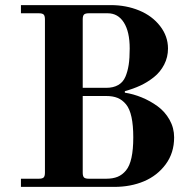

<svg xmlns="http://www.w3.org/2000/svg" viewBox="-20 -732 750 752"><path d="M304 -56V-356H396C413.3 -356 428.2 -353.5 440.5 -348.5C452.8 -343.5 463.8 -335.2 473.5 -323.5C483.2 -311.8 490.3 -295.2 495 -273.5C499.7 -251.8 502 -225.3 502 -194C502 -162.7 499.7 -136.2 495 -114.5C490.3 -92.8 483.2 -76.2 473.5 -64.5C463.8 -52.8 452.8 -44.5 440.5 -39.5C428.2 -34.5 413.3 -32 396 -32H328C318.7 -32 312.3 -33.7 309 -37C305.7 -40.3 304 -46.7 304 -56ZM62 0H427C470.3 0 509.3 -7.3 544 -22C578.7 -36.7 607 -58.8 629 -88.5C651 -118.2 662 -153.3 662 -194C662 -218.7 656 -241.7 644 -263C632 -284.3 616.3 -302 597 -316C577.7 -330 557 -341.5 535 -350.5C513 -359.5 491 -365.7 469 -369V-375C491 -381 511.3 -388.3 530 -397C548.7 -405.7 566.3 -416.7 583 -430C599.7 -443.3 613 -459.7 623 -479C633 -498.3 638 -519.3 638 -542C638 -574 627.7 -603.3 607 -630C586.3 -656.7 559 -677 525 -691C491 -705 454 -712 414 -712H62V-680H132C141.3 -680 147.7 -678.3 151 -675C154.3 -671.7 156 -665.3 156 -656V-56C156 -46.7 154.3 -40.3 151 -37C147.7 -33.7 141.3 -32 132 -32H62ZM304 -388V-656C304 -665.3 305.7 -671.7 309 -675C312.3 -678.3 318.7 -680 328 -680H402C428.7 -680 449.7 -668 465 -644C480.3 -620 488 -586 488 -542C488 -516.7 486.7 -495.3 484 -478C481.3 -460.7 477 -445 471 -431C465 -417 455.7 -406.3 443 -399C430.3 -391.7 414.7 -388 396 -388Z"/></svg>

Font: Km Standard TT
Style: Bold
Weight: 700
Designer: Alexey Kryukov <alexios@thessalonica.org.ru>
Version: Version 2.0.2